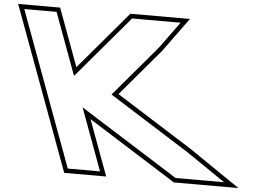

<svg xmlns="http://www.w3.org/2000/svg" viewBox="-343 -886 1407 1052"><g transform="rotate(5 360.0 -360.0)"><path d="M117.9 -275H116.3L210.4 -20L241.7 65H64.2L32.9 -20L-61.2 -275L-123.9 -445L-217.9 -700L-249.2 -785H-71.7L-40.4 -700L53.6 -445H55.2L324.3 -762L343.4 -785H610.6L503.4 -638L267.8 -360L708.5 -82L924.1 65H656.9L620.8 42ZM164.8 -215.9 607.4 63.1 649.6 90H1005.1L722.2 -102.9L305.5 -365.8L523.1 -622.5L659.8 -810H331.7L305.1 -778.1L62.8 -492.5L-54.3 -810H-285.1L46.8 90H277.6Z"/></g></svg>

Font: Nordica Plus
Style: NordicaClassicBkExtOpOblOl
Weight: 900
Version: Version 1.01